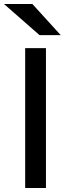

<svg xmlns="http://www.w3.org/2000/svg" viewBox="-31 -941 345 961"><path d="M167 -765 -11 -921H131L273 -765ZM95 0V-700H199V0Z"/></svg>

Font: Overpass Light
Style: Bold
Weight: 600
Designer: Delve Withrington, Thomas Jockin
Foundry: Delve Fonts
Version: Version 3.000;DELV;Overpass